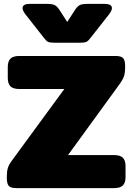

<svg xmlns="http://www.w3.org/2000/svg" viewBox="-20 -968 681 988"><path d="M203 -777 111 -894Q96 -914 96 -926Q96 -937 105.5 -942.5Q115 -948 132 -948H221Q249 -948 261 -942Q273 -936 284 -920L326 -855L368 -920Q379 -936 391 -942Q403 -948 431 -948H520Q537 -948 546.5 -942.5Q556 -937 556 -926Q556 -914 541 -894L449 -777Q435 -758 425.5 -753Q416 -748 388 -748H264Q236 -748 226.5 -753Q217 -758 203 -777ZM15 -54Q15 -86 20.5 -104Q26 -122 48 -151L311 -510H80Q47 -510 33.5 -524Q20 -538 20 -567V-623Q20 -652 33.5 -666Q47 -680 80 -680H574Q604 -680 614 -668.5Q624 -657 624 -626Q624 -595 618.5 -577Q613 -559 591 -529L330 -170H566Q599 -170 612.5 -156Q626 -142 626 -113V-57Q626 -28 612.5 -14Q599 0 566 0H65Q35 0 25 -11.5Q15 -23 15 -54Z"/></svg>

Font: Mitr
Style: Bold
Weight: 700
Designer: Thanarat Vachiruckul
Foundry: Cadson Demak
Version: Version 1.003